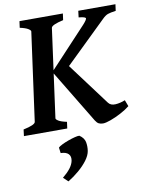

<svg xmlns="http://www.w3.org/2000/svg" viewBox="-99 -684 803 1036"><g transform="rotate(-10 302.0 -166.5)"><path d="M606.4 -615.2 601.6 -579.6Q571.8 -575.7 557.6 -570.6Q543.5 -565.4 527.3 -549.3L285.2 -314H208L415.5 -536.1Q439.5 -562.5 436.3 -569.3Q433.1 -576.2 398.4 -579.6L402.8 -615.2ZM579.6 -61.5Q559.1 -44.9 529.3 -29.1Q499.5 -13.2 471.7 -3.2Q443.8 6.8 429.7 6.8Q416 6.8 406.2 2Q396.5 -2.9 387.7 -17.1L208 -314L285.2 -352.1L474.1 -99.1Q486.8 -82 512.9 -83.5Q539.1 -85 566.4 -96.2ZM318.4 -615.2 313.5 -579.6Q249.5 -565.4 246.6 -549.3L180.7 -65.4Q179.7 -59.6 193.1 -51Q206.5 -42.5 238.8 -35.6L233.9 0H-3.4L1 -35.6Q65.4 -49.3 67.4 -65.4L133.8 -549.3Q134.8 -555.2 121.1 -564Q107.4 -572.8 75.7 -579.6L80.6 -615.2ZM321.8 138.7Q317.9 162.6 298.6 188.5Q279.3 214.4 250.7 238.8Q222.2 263.2 190.9 282.2L165 257.8Q190.9 236.8 206.5 216.8Q222.2 196.8 226.6 176.3Q231.4 151.9 218.3 138.4Q205.1 125 175.8 124.5L171.9 93.8Q177.2 87.9 193.4 79.8Q209.5 71.8 229.2 64.7Q249 57.6 266.4 53.2Q283.7 48.8 291.5 49.8Q316.9 66.9 321.3 90.6Q325.7 114.3 321.8 138.7Z"/></g></svg>

Font: Gentium Plus
Style: Bold Italic
Weight: 700
Italic angle: -8°
Designer: Victor Gaultney, Annie Olsen, Iska Routamaa, Becca Hirsbrunner
Foundry: SIL International
Version: Version 6.101